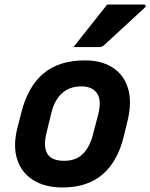

<svg xmlns="http://www.w3.org/2000/svg" viewBox="-20 -817 664 849"><path d="M356 -550Q428 -550 477 -519Q526 -488 545 -430Q564 -372 546 -291L529 -221Q503 -107 435.5 -47.5Q368 12 256 12Q180 12 128 -20Q76 -52 56.5 -110.5Q37 -169 56 -248L74 -318Q103 -434 172 -492Q241 -550 356 -550ZM340 -435Q288 -435 255 -405.5Q222 -376 208 -321L185 -227Q177 -194 179.5 -168.5Q182 -143 197 -127Q218 -106 264 -106Q316 -106 346 -136Q376 -166 390 -218L414 -310Q423 -344 420.5 -371Q418 -398 401 -414Q380 -435 340 -435ZM454 -797H616Q623 -797 624 -792Q625 -787 619 -782Q573 -739 531.5 -701.5Q490 -664 440 -617Q430 -609 421 -609H305Q342 -656 379.5 -703Q417 -750 454 -797Z"/></svg>

Font: Recursive Sn Lnr St
Style: Bold Italic
Weight: 700
Italic angle: -15°
Version: Version 1.079;hotconv 1.0.112;makeotfexe 2.5.65598; ttfautoh